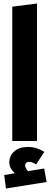

<svg xmlns="http://www.w3.org/2000/svg" viewBox="-20 -804 286 1095"><path d="M191 -784V0H50V-766ZM232 157 246 234 14 271 4 194 65 184Q33 155 33 123Q33 85 61 59.5Q89 34 141 34Q187 34 233 62L186 134Q164 119 146 119Q135 119 129 125Q123 131 123 139Q123 152 140 172Z"/></svg>

Font: FiraGO ExtraBold
Style: Regular
Weight: 800
Designer: bBox Type
Foundry: bBox Type GmbH
Version: Version 1.001;PS 001.001;hotconv 1.0.88;makeotf.lib2.5.64775